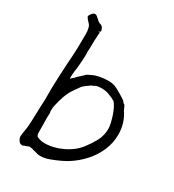

<svg xmlns="http://www.w3.org/2000/svg" viewBox="-174 -803 828 915"><g transform="rotate(30 239.5 -345.5)"><path d="M129 -70Q131 -64 134 -60H135L136 -59L149 -54Q160 -50 177 -50Q226 -50 275.5 -74Q325 -98 354 -137Q374 -163 391 -194Q407 -226 407 -261Q407 -272 403 -291Q399 -309 392.5 -328.5Q386 -348 378 -364Q369 -381 362 -388Q359 -390 346 -397Q328 -405 324 -406Q311 -411 300 -412Q289 -413 283 -413Q256 -413 246 -405Q241 -403 228 -397V-396Q218 -388 207 -381Q195 -372 188 -360Q179 -347 177 -345Q175 -343 167 -330Q149 -305 136 -256Q130 -232 129 -229V-228Q126 -213 126 -199Q126 -195 127 -192Q127 -189 128 -187V-183Q128 -175 127 -166L128 -79Q128 -73 129 -70ZM101 8Q99 9 97 10Q95 12 89 12Q77 12 70 1Q62 -10 62 -20Q62 -34 66 -54Q71 -80 72 -121Q73 -154 74 -186Q76 -218 76 -249V-291Q76 -293 78 -354Q82 -439 85 -475Q88 -511 88 -596Q88 -609 87.5 -614Q87 -619 84 -632Q82 -641 77 -647Q72 -653 67 -658L65 -660Q62 -662 62 -664L60 -666V-667Q54 -673 54 -676Q54 -684 63 -694Q71 -704 80 -704Q84 -704 88 -701Q93 -698 95 -696V-695L103 -689Q105 -686 110 -682Q117 -677 120 -676Q123 -675 124 -675Q125 -675 126 -674H127Q132 -673 137 -666Q142 -660 145 -646L134 -638H143L142 -634Q141 -629 140.5 -622.5Q140 -616 140 -609Q139 -595 139 -592V-584Q138 -549 138 -541Q137 -539 137 -533V-532Q139 -521 137 -488Q136 -467 134 -446L130 -417Q128 -401 128 -386V-376L135 -383L140 -388Q146 -390 149 -396Q152 -400 157 -404Q163 -409 165 -411Q185 -431 188 -433Q214 -446 225 -450Q251 -457 263 -458Q282 -460 295 -460Q311 -460 328 -455Q343 -449 353 -443Q365 -436 377 -429Q400 -415 403 -411Q406 -405 410 -403V-402H411Q414 -401 416 -399V-398Q418 -396 423 -384L430 -369H431Q462 -320 462 -261Q462 -215 444 -173Q426 -131 395 -96.5Q364 -62 325 -37Q295 -18 243 2Q230 7 217 10Q204 13 190 13Q181 13 173 11Q157 6 155 6Q152 6 149 5Q145 3 141 2Q136 1 132 1Q129 0 125.5 0Q122 0 122 0Q110 6 108 6ZM149 5Q148 5 148 5Z"/></g></svg>

Font: ToneOZ-Pinyin-Tsuipita-TC
Style: Regular
Weight: 400
Designer: ÂÆ£ÂøóÂáåJeffrey Xuan(jeffreyx@gmail.com, ToneOZ.com) ÈòøÂù§(cjkFonts)
Foundry: ToneOZ
Version: Version 0.24071